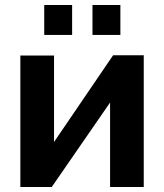

<svg xmlns="http://www.w3.org/2000/svg" viewBox="-20 -744 653 764"><path d="M61 0V-523H195V-179L430 -524H552V0H418V-336L186 0ZM156 -605V-724H267V-605ZM348 -724H459V-605H348Z"/></svg>

Font: YasnoRaleway
Style: Bold
Weight: 700
Designer: Matt McInerney, Pablo Impallari, Rodrigo Fuenzalida
Foundry: Matt McInerney, Pablo Impallari, Rodrigo Fuenzalida
Version: Version 4.026